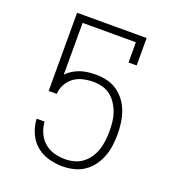

<svg xmlns="http://www.w3.org/2000/svg" viewBox="-135 -841 869 955"><g transform="rotate(20 300.0 -363.5)"><path d="M302 8Q266 8 230.5 -1.5Q195 -11 166.5 -33.5Q138 -56 122 -89Q106 -122 102 -158L101 -171H143L144 -162Q147 -134 160 -107.5Q173 -81 195 -63Q217 -45 245 -37.5Q273 -30 302 -30Q326 -30 350.5 -36.5Q375 -43 394.5 -58Q414 -73 428 -94Q442 -115 449.5 -138Q457 -161 460 -186Q463 -211 463 -235Q463 -260 460.5 -284.5Q458 -309 450 -332Q442 -355 428.5 -376Q415 -397 396 -412Q377 -427 353 -433.5Q329 -440 305 -440Q278 -440 251 -434Q224 -428 202.5 -412.5Q181 -397 167.5 -372.5Q154 -348 153 -321H110V-735H478V-590H435V-697H153V-423Q167 -438 185 -449Q203 -460 222.5 -466.5Q242 -473 263 -475.5Q284 -478 305 -478Q334 -478 363.5 -471Q393 -464 417.5 -447Q442 -430 460 -405.5Q478 -381 488 -353Q498 -325 502 -295Q506 -265 506 -235Q506 -205 502 -175Q498 -145 487.5 -117Q477 -89 459 -64.5Q441 -40 416 -23Q391 -6 361.5 1Q332 8 302 8Z"/></g></svg>

Font: Iosevka Etoile Extralight
Style: Regular
Weight: 200
Designer: Belleve Invis
Foundry: Belleve Invis
Version: Version 22.1.2; ttfautohint (v1.8.4)